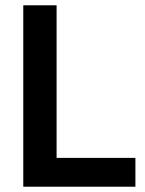

<svg xmlns="http://www.w3.org/2000/svg" viewBox="-20 -706 550 726"><path d="M68 0V-686H194V-109H492V0Z"/></svg>

Font: Archivo SemiCondensed SemiBold
Style: Regular
Weight: 600
Width: 4
Designer: Hector Gatti
Foundry: Omnibus-Type
Version: Version 2.001; ttfautohint (v1.8.3)